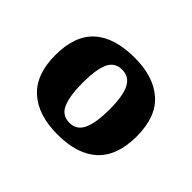

<svg xmlns="http://www.w3.org/2000/svg" viewBox="-86 -848 597 597"><g transform="rotate(45 212.5 -549.5)"><path d="M212 -380Q127 -380 80 -422.5Q33 -465 33 -550Q33 -636 79 -677.5Q125 -719 214 -719Q297 -719 344 -677.5Q391 -636 391 -550Q391 -465 345.5 -422.5Q300 -380 212 -380ZM213 -432Q245 -432 258.5 -462Q272 -492 272 -550Q272 -608 258 -636.5Q244 -665 212 -665Q180 -665 167 -636.5Q154 -608 154 -550Q154 -492 167 -462Q180 -432 213 -432Z"/></g></svg>

Font: Noto Serif Khmer SemiCondensed ExtraBold
Style: Regular
Weight: 800
Width: 4
Designer: Danh Hong and the Monotype Design Team
Foundry: Monotype Imaging Inc.
Version: Version 2.004